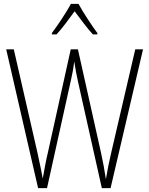

<svg xmlns="http://www.w3.org/2000/svg" viewBox="-20 -968 768 988"><path d="M384 -948H345C322 -905 275 -835 247 -798V-791H271C301 -823 337 -873 364 -910C393 -872 427 -824 458 -791H481V-798C459 -827 408 -903 384 -948ZM716 -714H676L552 -181C541 -135 533 -94 525 -46C517 -97 511 -130 500 -181L381 -714H344L226 -181C218 -149 208 -95 200 -49C195 -78 186 -121 173 -181L51 -714H12L176 0H222L344 -551C352 -586 357 -611 362 -652C369 -607 374 -581 382 -545L504 0H549Z"/></svg>

Font: Noto Sans Arabic UI Cn XLt
Style: Regular
Weight: 200
Width: 3
Designer: Monotype Design Team, Nadine Chahine and Nizar Qandah
Foundry: Monotype Imaging Inc.
Version: Version 2.010